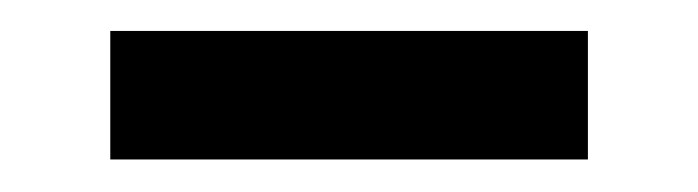

<svg xmlns="http://www.w3.org/2000/svg" viewBox="-20 -664 440 121"><path d="M49.5 -563.5V-644.5H350.5V-563.5Z"/></svg>

Font: Anek Telugu Medium SemiBold
Style: Regular
Weight: 600
Version: Version 1.003